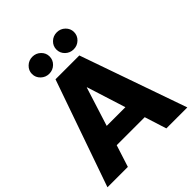

<svg xmlns="http://www.w3.org/2000/svg" viewBox="-252 -1085 1235 1235"><g transform="rotate(-45 365.0 -468.0)"><path d="M187.5 0H2L256.8 -727.5H473.6L728.5 0H537.6L490.2 -149.4H235.4ZM277.8 -282.7H447.8L363.8 -547.9H361.8ZM253.9 -780.8Q221.2 -780.8 197.5 -803.5Q173.8 -826.2 173.8 -858.4Q173.8 -890.1 197.5 -912.8Q221.2 -935.5 253.9 -935.5Q287.1 -935.5 310.5 -912.8Q334 -890.1 334 -858.4Q334 -826.2 310.5 -803.5Q287.1 -780.8 253.9 -780.8ZM476.1 -780.8Q442.9 -780.8 419.4 -803.5Q396 -826.2 396 -858.4Q396 -890.1 419.4 -912.8Q442.9 -935.5 476.1 -935.5Q509.3 -935.5 532.7 -912.8Q556.2 -890.1 556.2 -858.4Q556.2 -826.2 532.7 -803.5Q509.3 -780.8 476.1 -780.8Z"/></g></svg>

Font: Inter Display Extra Bold
Style: Regular
Weight: 800
Designer: Rasmus Andersson
Foundry: rsms
Version: Version 4.000;git-4fc901f